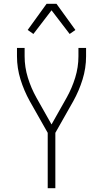

<svg xmlns="http://www.w3.org/2000/svg" viewBox="-20 -986 540 1006"><path d="M230 0V-290L136 -456Q106 -510 87.5 -569.5Q69 -629 69 -691V-735H109V-691Q109 -634 126 -579Q143 -524 171 -474L250 -334L329 -474Q357 -524 374 -579Q391 -634 391 -691V-735H431V-691Q431 -629 412.5 -569.5Q394 -510 364 -456L270 -290V0ZM155 -808 125 -829 224 -966H276L375 -829L345 -808L250 -932Z"/></svg>

Font: Iosevka Term Curly Extralight
Style: Regular
Weight: 200
Designer: Belleve Invis
Foundry: Belleve Invis
Version: Version 32.3.0